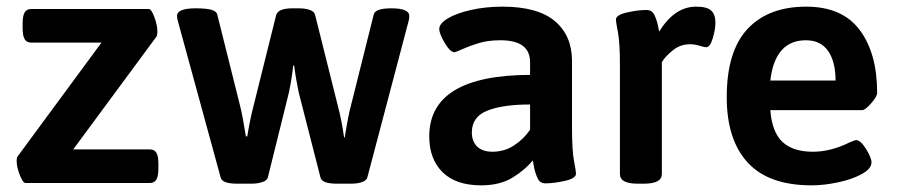

<svg xmlns="http://www.w3.org/2000/svg" viewBox="-20 -550 2696 577"><path d="M30 -67Q30 -76 33 -80L285 -422H74Q60 -422 54 -432.5Q48 -443 48 -465V-480Q48 -502 54 -512.5Q60 -523 74 -523H427Q435 -523 444 -498.5Q453 -474 453 -455Q453 -447 451 -441L200 -101H430Q444 -101 450 -91Q456 -81 456 -58V-43Q456 -21 450 -10.5Q444 0 430 0H57Q49 0 39.5 -24Q30 -48 30 -67Z M643 -17 515 -485Q512 -494 512 -502Q512 -525 568 -525Q600 -525 615.5 -520.5Q631 -516 633 -506L701 -234Q709 -203 719 -140H723Q732 -195 743 -236L810 -505Q816 -525 859 -525H878Q898 -525 911.5 -520Q925 -515 927 -505L995 -233Q1007 -188 1014 -137H1016Q1027 -206 1035 -234L1103 -506Q1107 -525 1156 -525Q1210 -525 1210 -502Q1210 -493 1208 -487L1084 -17Q1082 -8 1068.5 -3Q1055 2 1035 2H992Q947 2 943 -17L878 -271Q869 -313 864 -353H861Q858 -319 848 -271L785 -17Q783 -8 769 -3Q755 2 735 2H692Q647 2 643 -17Z M1270 -140Q1270 -324 1573 -325V-363Q1573 -429 1484 -429Q1447 -429 1419 -420.5Q1391 -412 1370 -402.5Q1349 -393 1346 -393Q1333 -393 1316.5 -421Q1300 -449 1300 -463Q1300 -479 1325.5 -494.5Q1351 -510 1395 -520Q1439 -530 1490 -530Q1596 -530 1647.5 -486.5Q1699 -443 1699 -367V-166Q1699 -98 1705 -66.5Q1711 -35 1711 -28Q1711 -14 1678 -6.5Q1645 1 1619 1Q1603 1 1596 -13.5Q1589 -28 1585.5 -45Q1582 -62 1581 -68Q1560 -41 1521.5 -17Q1483 7 1426 7Q1350 7 1310 -32.5Q1270 -72 1270 -140ZM1573 -160V-236Q1491 -236 1444.5 -217.5Q1398 -199 1398 -152Q1398 -125 1414 -109.5Q1430 -94 1460 -94Q1495 -94 1524 -112.5Q1553 -131 1573 -160Z M1843 -27V-355Q1843 -422 1837 -453Q1831 -484 1831 -491Q1831 -505 1864 -512.5Q1897 -520 1923 -520Q1939 -520 1946 -506Q1953 -492 1956.5 -476.5Q1960 -461 1961 -455Q2007 -530 2072 -530Q2105 -530 2117.5 -518Q2130 -506 2130 -482Q2130 -462 2122 -435Q2114 -408 2102 -408Q2097 -408 2082.5 -412.5Q2068 -417 2053 -417Q2024 -417 2001 -398Q1978 -379 1969 -363V-27Q1969 2 1915 2H1896Q1843 2 1843 -27Z M2164 -258Q2164 -396 2226.5 -463Q2289 -530 2403 -530Q2511 -530 2563.5 -460Q2616 -390 2616 -271Q2616 -260 2598 -239.5Q2580 -219 2571 -219H2295Q2300 -153 2331.5 -123.5Q2363 -94 2423 -94Q2477 -94 2533 -122Q2549 -129 2553 -129Q2566 -129 2582.5 -102.5Q2599 -76 2599 -62Q2599 -43 2570 -27Q2541 -11 2498.5 -2Q2456 7 2419 7Q2290 7 2227 -61.5Q2164 -130 2164 -258ZM2491 -308Q2491 -365 2468.5 -397Q2446 -429 2402 -429Q2309 -429 2295 -308Z"/></svg>

Font: Asap-SemiBold
Style: Regular
Weight: 600
Designer: Pablo Cosgaya
Foundry: Omnibus-Type
Version: Version 2.000; ttfautohint (v1.8)